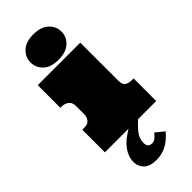

<svg xmlns="http://www.w3.org/2000/svg" viewBox="-314 -805 1088 1088"><g transform="rotate(-45 230.5 -261.0)"><path d="M380.9 -538.1V-233.9Q380.9 -201.2 397 -191.2Q413.1 -181.2 438 -181.2H451.2V0H40V-181.2H59.1Q85 -181.2 97.4 -197.5Q109.9 -213.9 109.9 -232.9V-301.8Q109.9 -330.1 92 -343.5Q74.2 -356.9 50.8 -356.9H40V-538.1ZM102.1 -658.2Q102.1 -700.2 134 -730Q166 -759.8 225.1 -759.8Q285.2 -759.8 317.6 -730Q350.1 -700.2 350.1 -658.2Q350.1 -615.2 317.6 -585.7Q285.2 -556.2 225.1 -556.2Q166 -556.2 134 -585.7Q102.1 -615.2 102.1 -658.2ZM323.7 -15.1Q283.7 18.1 258.1 49.1Q232.4 80.1 232.4 115.2Q232.4 138.2 242.4 146Q252.4 153.8 266.6 153.8Q290.5 153.8 316.9 118.2L367.7 159.2Q332.5 201.2 295.2 219.5Q257.8 237.8 219.7 237.8Q163.6 237.8 139.6 212.9Q115.7 188 115.7 153.8Q115.7 108.9 147.7 67.4Q179.7 25.9 255.9 -15.1Z"/></g></svg>

Font: Ultra
Style: Regular
Weight: 400
Designer: Astigmatic (AOETI)
Foundry: Astigmatic (AOETI)
Version: Version 1.000